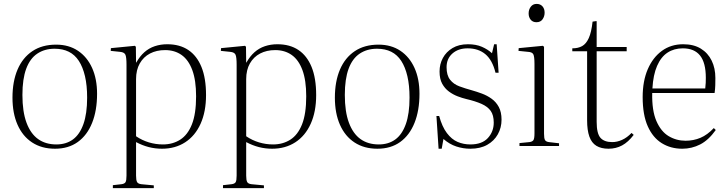

<svg xmlns="http://www.w3.org/2000/svg" viewBox="-20 -749 3730 985"><path d="M262 14Q194 14 145 -18Q96 -50 70 -109Q44 -168 44 -248Q44 -331 70 -392Q96 -453 146 -486.5Q196 -520 268 -520Q333 -520 380 -488.5Q427 -457 452.5 -400.5Q478 -344 478 -268Q478 -182 452.5 -118.5Q427 -55 379 -20.5Q331 14 262 14ZM269 -8Q319 -8 354 -33.5Q389 -59 408 -112.5Q427 -166 427 -248Q427 -311 416 -358Q405 -405 384.5 -436.5Q364 -468 333 -483.5Q302 -499 260 -499Q209 -499 171.5 -474Q134 -449 114.5 -396.5Q95 -344 95 -262Q95 -176 116 -119.5Q137 -63 175.5 -35.5Q214 -8 269 -8Z M559 216V201L603 196Q619 194 624 185.5Q629 177 629 152V-417Q629 -455 623.5 -468Q618 -481 596 -483L548 -488L549 -502L672 -514L677 -509L678 -428H679Q697 -460 720.5 -481Q744 -502 774 -512Q804 -522 838 -522Q902 -522 946 -492.5Q990 -463 1013.5 -405.5Q1037 -348 1037 -261Q1037 -176 1009 -114Q981 -52 930 -19Q879 14 811 14Q776 14 743 5.5Q710 -3 678 -20V152Q678 175 683 184.5Q688 194 705 196L769 202V216ZM816 -8Q866 -8 904.5 -32.5Q943 -57 964.5 -111Q986 -165 986 -255Q986 -337 966.5 -389.5Q947 -442 911.5 -467Q876 -492 827 -492Q783 -492 749.5 -474.5Q716 -457 697 -423.5Q678 -390 678 -343V-50Q709 -29 744 -18.5Q779 -8 816 -8Z M1124 216V201L1168 196Q1184 194 1189 185.5Q1194 177 1194 152V-417Q1194 -455 1188.5 -468Q1183 -481 1161 -483L1113 -488L1114 -502L1237 -514L1242 -509L1243 -428H1244Q1262 -460 1285.5 -481Q1309 -502 1339 -512Q1369 -522 1403 -522Q1467 -522 1511 -492.5Q1555 -463 1578.5 -405.5Q1602 -348 1602 -261Q1602 -176 1574 -114Q1546 -52 1495 -19Q1444 14 1376 14Q1341 14 1308 5.5Q1275 -3 1243 -20V152Q1243 175 1248 184.5Q1253 194 1270 196L1334 202V216ZM1381 -8Q1431 -8 1469.5 -32.5Q1508 -57 1529.5 -111Q1551 -165 1551 -255Q1551 -337 1531.5 -389.5Q1512 -442 1476.5 -467Q1441 -492 1392 -492Q1348 -492 1314.5 -474.5Q1281 -457 1262 -423.5Q1243 -390 1243 -343V-50Q1274 -29 1309 -18.5Q1344 -8 1381 -8Z M1916 14Q1848 14 1799 -18Q1750 -50 1724 -109Q1698 -168 1698 -248Q1698 -331 1724 -392Q1750 -453 1800 -486.5Q1850 -520 1922 -520Q1987 -520 2034 -488.5Q2081 -457 2106.5 -400.5Q2132 -344 2132 -268Q2132 -182 2106.5 -118.5Q2081 -55 2033 -20.5Q1985 14 1916 14ZM1923 -8Q1973 -8 2008 -33.5Q2043 -59 2062 -112.5Q2081 -166 2081 -248Q2081 -311 2070 -358Q2059 -405 2038.5 -436.5Q2018 -468 1987 -483.5Q1956 -499 1914 -499Q1863 -499 1825.5 -474Q1788 -449 1768.5 -396.5Q1749 -344 1749 -262Q1749 -176 1770 -119.5Q1791 -63 1829.5 -35.5Q1868 -8 1923 -8Z M2230 14 2219 -154H2233Q2248 -99 2272.5 -66.5Q2297 -34 2327.5 -21Q2358 -8 2393 -8Q2453 -8 2483 -41Q2513 -74 2513 -120Q2513 -158 2497.5 -180Q2482 -202 2450.5 -216Q2419 -230 2372 -241Q2351 -246 2327.5 -255Q2304 -264 2283 -279.5Q2262 -295 2248.5 -319.5Q2235 -344 2235 -382Q2235 -420 2252 -451.5Q2269 -483 2301.5 -502.5Q2334 -522 2381 -522Q2422 -522 2452 -509Q2482 -496 2504 -476L2515 -522H2528L2538 -376H2522Q2506 -441 2470 -471Q2434 -501 2379 -501Q2331 -501 2301 -474.5Q2271 -448 2271 -404Q2271 -363 2289 -340Q2307 -317 2337 -306Q2367 -295 2400 -286Q2425 -279 2452 -269Q2479 -259 2502 -242.5Q2525 -226 2539 -200Q2553 -174 2553 -135Q2553 -94 2534 -60Q2515 -26 2479.5 -6Q2444 14 2393 14Q2356 14 2321 2.5Q2286 -9 2255 -36L2246 14Z M2645 0V-15L2696 -20Q2711 -22 2716.5 -30Q2722 -38 2722 -65V-421Q2722 -459 2716 -470.5Q2710 -482 2689 -483L2640 -488L2641 -502L2765 -514L2771 -509V-63Q2771 -39 2776 -30.5Q2781 -22 2796 -20L2848 -14V0ZM2732 -635Q2713 -635 2702.5 -648Q2692 -661 2692 -680Q2692 -700 2703 -714.5Q2714 -729 2733 -729Q2752 -729 2763 -716.5Q2774 -704 2774 -684Q2774 -665 2763.5 -650Q2753 -635 2732 -635Z M3102 14Q3064 14 3039.5 -1Q3015 -16 3003.5 -48.5Q2992 -81 2992 -132V-486H2916V-501Q2946 -501 2966.5 -512.5Q2987 -524 3000.5 -553.5Q3014 -583 3020 -638L3040 -641L3041 -638V-508H3195V-486H3041V-124Q3041 -64 3060.5 -42Q3080 -20 3121 -20Q3146 -20 3171.5 -31.5Q3197 -43 3220 -67L3231 -57Q3203 -20 3171.5 -3Q3140 14 3102 14Z M3480 14Q3421 14 3375 -14.5Q3329 -43 3303 -101.5Q3277 -160 3277 -251Q3277 -333 3303 -393.5Q3329 -454 3375.5 -488Q3422 -522 3485 -522Q3539 -522 3575.5 -499.5Q3612 -477 3631 -438Q3650 -399 3650 -349Q3650 -332 3649.5 -312Q3649 -292 3646 -272H3326Q3324 -182 3347.5 -128Q3371 -74 3410.5 -50.5Q3450 -27 3497 -27Q3538 -27 3573.5 -42Q3609 -57 3642 -92L3652 -82Q3615 -30 3572 -8Q3529 14 3480 14ZM3327 -295H3598Q3600 -311 3600.5 -324Q3601 -337 3601 -350Q3601 -427 3571.5 -464Q3542 -501 3483 -501Q3438 -501 3404.5 -479Q3371 -457 3351 -411Q3331 -365 3327 -295Z"/></svg>

Font: Literata 60pt ExtraLight
Style: Regular
Weight: 250
Designer: Latin by Veronika Burian and Jose Scaglione. Greek by Irene Vlachou. Cyrillic by Vera Evstafieva.
Foundry: TypeTogether
Version: Version 3.103;gftools[0.9.29]